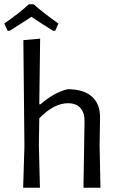

<svg xmlns="http://www.w3.org/2000/svg" viewBox="-25 -884 565 904"><path d="M373 -311Q374 -352 354 -375Q334 -398 295 -398Q229 -398 160 -327L158 -201L163 0H84L90 -195L85 -695L164 -702L160 -393H166Q228 -448 293 -464Q369 -464 408 -429Q447 -394 446 -329L444 -199L448 0H368ZM-5 -773Q68 -824 111 -864H133Q185 -819 250 -773L235 -739H225Q162 -778 123 -805Q97 -787 20 -739H11Z"/></svg>

Font: Alegreya Sans
Style: Regular
Weight: 400
Designer: Juan Pablo del Peral
Foundry: Huerta Tipografica
Version: Version 2.008; ttfautohint (v1.6)